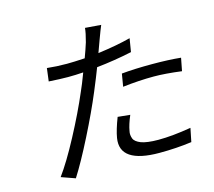

<svg xmlns="http://www.w3.org/2000/svg" viewBox="-110 -892 1176 1056"><g transform="rotate(-15 478.0 -364.0)"><path d="M577.4 -389.9 589.5 -462Q661.9 -469.1 763.5 -469.1Q855.1 -469.1 926.5 -462L912.3 -388.8Q818.5 -400.9 754.3 -400.9Q670.5 -400.9 577.4 -389.9ZM680.8 -638.8 668.3 -562.9Q567.8 -541.5 467 -530.9Q448.9 -483 416.2 -404.8Q372.9 -301.1 308.8 -174.2Q244.7 -47.2 196 29.1L116.8 1.1Q168.3 -68.9 233.8 -192.1Q299.4 -315.3 345.2 -422.9Q361.2 -457.4 385.7 -523.1Q340.6 -519.9 299 -519.9Q257.1 -519.9 189.6 -524.1L198.9 -598Q252.5 -592 312.1 -592Q347.3 -592 413.7 -595.9Q430 -639.2 442.5 -679Q456.3 -729.8 458.5 -757.1L549 -750Q540.1 -729.8 519.5 -674L494 -604Q602.3 -618.3 680.8 -638.8ZM505.3 -237.9 575.3 -230.8Q554 -180.4 548.3 -146Q545.5 -134.6 546.7 -123.8Q547.9 -112.9 551.5 -103.2Q555 -93.4 565.5 -85Q576 -76.7 591.4 -70.7Q606.9 -64.6 631.9 -61.3Q657 -57.9 689.6 -57.9Q769.5 -57.9 876.4 -76L860.8 1.1Q773.8 13.1 676.8 13.1Q564.3 13.1 512.4 -21.7Q460.6 -56.5 471.9 -126.1Q479.4 -171.2 505.3 -237.9Z"/></g></svg>

Font: Karasuma Gothic
Style: Italic
Weight: 400
Italic angle: -9.39999°
Designer: Rasmus Andersson / Ryoko Nishizuka
Foundry: Genbu
Version: Version 1.00